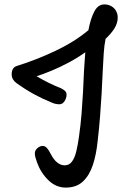

<svg xmlns="http://www.w3.org/2000/svg" viewBox="-20 -838 561 871"><path d="M423 -198Q417 -138 401.5 -90.5Q386 -43 356.5 -15Q327 13 278 13Q234 13 199.5 -20.5Q165 -54 148 -101Q144 -113 141 -123Q138 -133 138 -141Q138 -152 144 -160Q150 -168 158 -172Q166 -176 173 -176Q184 -176 192.5 -167Q201 -158 211 -138Q224 -113 240 -100.5Q256 -88 273 -88Q294 -88 306.5 -105Q319 -122 326 -151Q333 -180 338 -216Q346 -272 350 -322Q354 -372 356.5 -419.5Q359 -467 361 -515Q363 -539 364 -560.5Q365 -582 367 -601Q334 -577 293 -555Q252 -533 213 -517Q174 -501 146 -492Q175 -475 201.5 -462Q228 -449 256 -438Q270 -431 276 -424.5Q282 -418 282 -407Q282 -399 278 -389Q274 -379 267 -372Q260 -365 249 -365Q231 -365 214 -373Q172 -390 133.5 -411Q95 -432 55 -461Q45 -468 39 -478Q33 -488 33 -502Q33 -515 38.5 -525Q44 -535 57 -539Q147 -567 233 -608Q319 -649 381 -701Q391 -754 408 -786Q425 -818 453 -818Q471 -818 485 -810Q499 -802 506.5 -788.5Q514 -775 514 -758Q514 -733 499 -709Q484 -685 459 -662Q453 -634 450.5 -595Q448 -556 446 -515Q444 -464 441 -414Q438 -364 434 -311Q430 -258 423 -198Z"/></svg>

Font: Playpen Sans Hebrew
Style: Regular
Weight: 400
Designer: Tom Grace, Laura Meseguer, Veronika Burian, José Scaglione
Foundry: TypeTogether
Version: Version 2.000